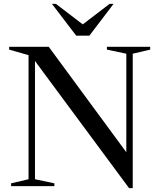

<svg xmlns="http://www.w3.org/2000/svg" viewBox="-20 -955 819 985"><path d="M126.5 -35.5V-672L27 -700.5V-715H230L628 -174V-679.5L528.5 -700.5V-715H750.5V-700.5L661 -679.5V10H642L159.5 -642V-35.5L259 -14.5V0H37V-14.5ZM562.5 -935 438.5 -772H371L246.5 -935H267L404.5 -830L542 -935Z"/></svg>

Font: Newsreader Display
Style: Regular
Weight: 400
Designer: Hugues Gentile
Foundry: Production Type
Version: Version 1.001